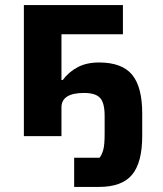

<svg xmlns="http://www.w3.org/2000/svg" viewBox="-20 -536 640 756"><path d="M272 85H372Q381 74 386.5 54.5Q392 35 392 -10V-80Q392 -131 374 -150.5Q356 -170 311 -170Q222 -170 222 -113V0H74V-516H464V-401H222V-221H227Q251 -253 286 -271.5Q321 -290 370 -290Q460 -290 500 -242Q540 -194 540 -89V-1Q540 104 500 152Q460 200 370 200H272Z"/></svg>

Font: Lilex Nerd Font
Style: Bold
Weight: 700
Designer: Mike Abbink, Paul van der Laan, Pieter van Rosmalen, Mikhael Khrustik
Foundry: Mikhael Khrustik
Version: Version 2.400; ttfautohint (v1.8.4.7-5d5b);Nerd Fonts 3.3.0